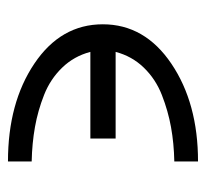

<svg xmlns="http://www.w3.org/2000/svg" viewBox="-38 -484 529 494"><g transform="rotate(90 227.0 -236.5)"><path d="M395 -481V-420Q348 -419 306.5 -411.5Q265 -404 224 -388Q183 -372 153.5 -341.5Q124 -311 113 -269H336V-204H113Q124 -162 153.5 -131.5Q183 -101 223.5 -85Q264 -69 306 -61.5Q348 -54 395 -53V8Q244 8 143 -60Q42 -128 42 -236Q42 -344 143.5 -412.5Q245 -481 395 -481Z"/></g></svg>

Font: Coval
Style: ExtraLight
Weight: 250
Foundry: Context Ltd
Version: Version 001.000